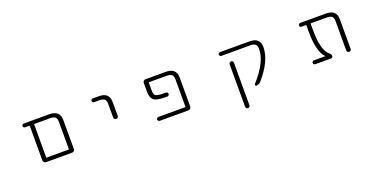

<svg xmlns="http://www.w3.org/2000/svg" viewBox="-17 -1318 4533 2287"><g transform="rotate(-20 2250.0 -174.5)"><path d="M381.8 -21.5H365.2Q351.6 -21.5 341.3 -31.7Q331.1 -42 331.1 -56.6V-492.2Q331.1 -497.1 326.2 -497.1H273.4Q262.7 -497.1 255.9 -503.9Q249 -510.7 249 -521Q249 -531.2 255.9 -538.1Q262.7 -544.9 273.4 -544.9H596.7Q729.5 -544.9 730.5 -424.8V-56.6Q730.5 -42 720.2 -31.7Q710 -21.5 695.3 -21.5ZM673.8 -420.9Q673.8 -461.9 654.8 -479.5Q635.7 -497.1 588.9 -497.1H390.6Q386.7 -497.1 386.7 -492.2V-74.2Q386.7 -70.3 390.6 -70.3H669.9Q673.8 -70.3 673.8 -74.2Z M1147.5 -497.1Q1137.7 -497.1 1130.9 -503.9Q1124 -510.7 1124 -521Q1124 -531.2 1130.9 -538.1Q1137.7 -544.9 1147.5 -544.9H1224.6Q1356.4 -544.9 1356.4 -424.8V-248Q1356.4 -236.3 1348.1 -228Q1339.8 -219.7 1327.6 -219.7Q1315.4 -219.7 1307.1 -228Q1298.8 -236.3 1298.8 -248V-420.9Q1298.8 -461.9 1279.8 -479.5Q1260.7 -497.1 1214.8 -497.1Z M2074.2 -544.9Q2206.1 -544.9 2206.1 -424.8V-56.6Q2206.1 -42 2195.8 -31.7Q2185.5 -21.5 2171.9 -21.5H1806.6Q1796.9 -21.5 1789.6 -28.8Q1782.2 -36.1 1782.2 -45.9Q1782.2 -55.7 1789.6 -63Q1796.9 -70.3 1806.6 -70.3H2146.5Q2151.4 -70.3 2151.4 -74.2V-420.9Q2151.4 -461.9 2131.8 -479.5Q2112.3 -497.1 2066.4 -497.1H1843.8Q1839.8 -497.1 1839.8 -492.2V-420.9Q1839.8 -389.6 1840.8 -375Q1841.8 -360.4 1847.7 -346.2Q1853.5 -332 1861.3 -327.6Q1869.1 -323.2 1891.1 -317.9Q1913.1 -312.5 1939.5 -312.5Q1958 -311.5 1991.2 -311.5Q2001 -311.5 2008.3 -304.2Q2015.6 -296.9 2015.6 -286.6Q2015.6 -276.4 2008.3 -269Q2001 -261.7 1991.2 -261.7Q1951.2 -261.7 1925.8 -263.7Q1891.6 -265.6 1864.3 -272Q1836.9 -278.3 1822.3 -289.1Q1807.6 -299.8 1797.9 -319.3Q1788.1 -338.9 1785.2 -361.8Q1782.2 -384.8 1782.2 -420.9V-509.8Q1782.2 -524.4 1792.5 -534.7Q1802.7 -544.9 1816.4 -544.9Z M3135.7 -544.9Q3267.6 -544.9 3267.6 -424.8Q3267.6 -251 3087.9 -45.9Q3066.4 -21.5 3032.2 -21.5Q3023.4 -21.5 3019.5 -30.3Q3015.6 -39.1 3021.5 -45.9Q3211.9 -254.9 3211.9 -421.9Q3211.9 -461.9 3192.4 -479.5Q3172.9 -497.1 3127 -497.1H2761.7Q2751 -497.1 2744.1 -503.9Q2737.3 -510.7 2737.3 -521Q2737.3 -531.2 2744.1 -538.1Q2751 -544.9 2761.7 -544.9ZM2819.3 168.9V-368.2Q2819.3 -379.9 2827.1 -387.7Q2835 -395.5 2846.7 -395.5Q2858.4 -395.5 2866.2 -387.7Q2874 -379.9 2874 -368.2V168.9Q2874 180.7 2866.2 188.5Q2858.4 196.3 2846.7 196.3Q2835 196.3 2827.1 188.5Q2819.3 180.7 2819.3 168.9Z M4236.3 -48.8Q4236.3 -38.1 4228 -29.8Q4219.7 -21.5 4208.5 -21.5Q4197.3 -21.5 4189 -29.8Q4180.7 -38.1 4180.7 -48.8V-420.9Q4180.7 -461.9 4161.6 -479.5Q4142.6 -497.1 4095.7 -497.1H3895.5Q3891.6 -497.1 3891.6 -492.2V-411.1Q3891.6 -151.4 3982.4 -81.1Q4002 -65.4 4002 -44.9Q4002 -35.2 3995.1 -28.3Q3988.3 -21.5 3978.5 -21.5H3778.3Q3768.6 -21.5 3761.2 -28.8Q3753.9 -36.1 3753.9 -45.9Q3753.9 -55.7 3761.2 -63Q3768.6 -70.3 3778.3 -70.3H3920.9Q3921.9 -70.3 3922.4 -71.3Q3922.9 -72.3 3921.9 -73.2Q3837.9 -158.2 3836.9 -411.1V-492.2Q3836.9 -497.1 3833 -497.1H3778.3Q3767.6 -497.1 3760.7 -503.9Q3753.9 -510.7 3753.9 -521Q3753.9 -531.2 3760.7 -538.1Q3767.6 -544.9 3778.3 -544.9H4103.5Q4236.3 -544.9 4236.3 -424.8Z"/></g></svg>

Font: Rounded-L Mgen+ 1m light
Style: Regular
Weight: 200
Designer: [Source Han Sans]
Ryoko NISHIZUKA  (kana & ideographs); Paul D. Hunt (Latin, Greek & Cyrillic); Wenlong ZHANG  (bopomofo
Version: Version 1.059.20150602